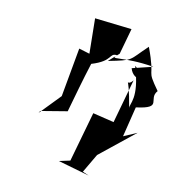

<svg xmlns="http://www.w3.org/2000/svg" viewBox="-234 -681 977 977"><g transform="rotate(45 254.5 -193.0)"><path d="M283 -421C337 -375 404 -437 287 -442C422 -337 401 -284 418 -268C278 -411 329 -320 334 -384L412 -162L307 -121L395 132L355 175L515 120L480 127L471 16L537 -210L497 -145L439 -295C544 -390 451 -367 459 -432C330 -478 415 -459 268 -560C243 -438 265 -459 171 -361L188 -430L142 -561L-28 -469L79 -321L24 -303L132 -69L109 75L108 62L208 -36C179 -120 149 -204 122 -291C193 -381 144 -394 185 -416C169 -365 206 -432 356 -504Z"/></g></svg>

Font: Asimov Silicon
Style: Regular
Weight: 400
Designer: Google
Version: Version 2.000980; 2014